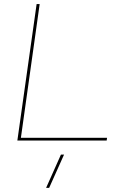

<svg xmlns="http://www.w3.org/2000/svg" viewBox="-20 -680 591 929"><path d="M171.9 -660.2 81.1 -13.2H498L496.1 0H64L157.2 -660.2ZM203.1 229 274.9 67.9H290L217.8 229Z"/></svg>

Font: Human Sans Thin
Style: Italic
Weight: 100
Italic angle: -8°
Designer: Tim Radville
Foundry: Continuum
Version: Version 1.000;FEAKit 1.0